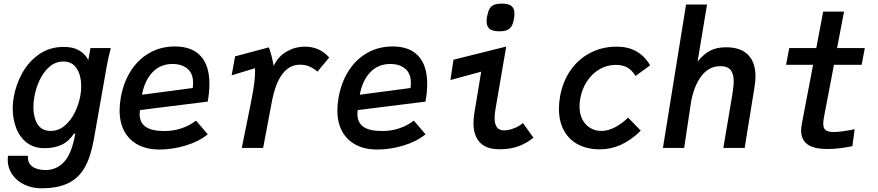

<svg xmlns="http://www.w3.org/2000/svg" viewBox="-20 -815 4840 1058"><path d="M22.5 66Q22.5 55 24 43.5H134Q131 83 158 102.5Q185 122 231 122Q292 122 333.8 76.5Q375.5 31 395 -78.5H387.5Q358.5 -35 318.8 -16.8Q279 1.5 225 1.5Q166.5 1.5 127.2 -29.2Q88 -60 69 -110Q50 -160 50 -218Q50 -247.5 55.5 -279Q67.5 -348 102.2 -411.5Q137 -475 195.2 -515.8Q253.5 -556.5 331 -556.5Q381.5 -556.5 412.8 -539Q444 -521.5 460 -495.5L466.5 -484L478.5 -550H590.5Q576 -493 569.5 -457.5L497.5 -49Q480.5 48.5 447 107.5Q413.5 166.5 355.8 194.5Q298 222.5 208.5 222.5Q156 222.5 113.5 202Q71 181.5 46.8 145.5Q22.5 109.5 22.5 66ZM422.5 -286Q427.5 -315 427.5 -339.5Q427.5 -398 403.2 -437Q379 -476 329 -476Q285 -476 251.5 -446.2Q218 -416.5 197.5 -371.8Q177 -327 169 -280Q164 -251 164 -225Q164 -168.5 186.8 -131Q209.5 -93.5 260 -93.5Q302 -93.5 336.2 -122.2Q370.5 -151 392.2 -195.2Q414 -239.5 422.5 -286Z M639 -207.5Q639 -239.5 646 -280Q661.5 -364 702.5 -427Q743.5 -490 805.5 -524.5Q867.5 -559 943.5 -559Q1037.5 -559 1085.8 -506.2Q1134 -453.5 1134 -352.5Q1134 -307 1124.5 -255L751 -208.5Q749.5 -197.5 749.5 -187Q749.5 -139 783 -116Q816.5 -93 886 -93Q937.5 -93 982 -108.5Q1026.5 -124 1060 -150.5L1125 -75Q1076 -35 1003.2 -13Q930.5 9 858 9Q792 9 742.5 -16.2Q693 -41.5 666 -90Q639 -138.5 639 -207.5ZM1044 -358Q1044 -410 1013 -436.2Q982 -462.5 931 -462.5Q863.5 -462.5 820 -416.5Q776.5 -370.5 762.5 -293L1042 -330Q1044 -343.5 1044 -358Z M1334 -107.5Q1363 -248.5 1371 -293.5Q1385.5 -371.5 1385.5 -419.5Q1385.5 -433 1385 -439L1256.5 -400L1275.5 -504.5L1461.5 -554Q1475.5 -520 1488 -452Q1514 -505.5 1560.8 -531.8Q1607.5 -558 1659.5 -558Q1741.5 -558 1794 -498L1729.5 -420.5Q1709.5 -437.5 1686.2 -448Q1663 -458.5 1633.5 -458.5Q1516 -458.5 1477.5 -252L1430 0H1312.5Z M1839 -207.5Q1839 -239.5 1846 -280Q1861.5 -364 1902.5 -427Q1943.5 -490 2005.5 -524.5Q2067.5 -559 2143.5 -559Q2237.5 -559 2285.8 -506.2Q2334 -453.5 2334 -352.5Q2334 -307 2324.5 -255L1951 -208.5Q1949.5 -197.5 1949.5 -187Q1949.5 -139 1983 -116Q2016.5 -93 2086 -93Q2137.5 -93 2182 -108.5Q2226.5 -124 2260 -150.5L2325 -75Q2276 -35 2203.2 -13Q2130.5 9 2058 9Q1992 9 1942.5 -16.2Q1893 -41.5 1866 -90Q1839 -138.5 1839 -207.5ZM2244 -358Q2244 -410 2213 -436.2Q2182 -462.5 2131 -462.5Q2063.5 -462.5 2020 -416.5Q1976.5 -370.5 1962.5 -293L2242 -330Q2244 -343.5 2244 -358Z M2589 -137Q2589 -159 2594 -192.5L2631.5 -420L2462 -374L2479 -486L2769.5 -558.5L2711 -218Q2705.5 -187.5 2705.5 -164Q2705.5 -132 2717.8 -114.2Q2730 -96.5 2758.5 -96.5Q2781 -96.5 2810.8 -107.5Q2840.5 -118.5 2861.5 -137L2919.5 -56.5Q2885 -27.5 2839.5 -10Q2794 7.5 2732 7.5Q2660 7.5 2624.5 -30Q2589 -67.5 2589 -137ZM2661.5 -697.5Q2661.5 -711 2664.5 -726.5Q2669.5 -753 2678.2 -767.5Q2687 -782 2702.8 -788.5Q2718.5 -795 2745.5 -795Q2782 -795 2798.5 -781.8Q2815 -768.5 2815 -740Q2815 -727 2812 -710.5Q2807.5 -685 2798.8 -670.5Q2790 -656 2774 -649.2Q2758 -642.5 2731 -642.5Q2694.5 -642.5 2678 -655.8Q2661.5 -669 2661.5 -697.5Z M3060 -215.5Q3060 -248 3066 -283Q3081 -366.5 3124.5 -428.5Q3168 -490.5 3233.5 -524.2Q3299 -558 3379 -558Q3502 -558 3562.5 -455L3482 -396.5Q3463 -427.5 3437.5 -442.5Q3412 -457.5 3373.5 -457.5Q3326 -457.5 3284.8 -434Q3243.5 -410.5 3215.2 -368Q3187 -325.5 3177 -270Q3173.5 -249.5 3173.5 -229Q3173.5 -187 3189.5 -156.2Q3205.5 -125.5 3233 -109.5Q3260.5 -93.5 3294 -93.5Q3332 -93.5 3371 -114.8Q3410 -136 3441 -167L3511 -95Q3407 8 3286 8Q3218 8 3167 -18.2Q3116 -44.5 3088 -95Q3060 -145.5 3060 -215.5Z M3760.5 -790H3876L3824 -476Q3861 -520.5 3896.5 -537.5Q3932 -554.5 3980 -554.5Q4061.5 -554.5 4102.2 -512.8Q4143 -471 4143 -395Q4143 -370 4138.5 -340.5L4083.5 0H3966L4014.5 -288.5Q4023 -338.5 4023 -367Q4023 -408.5 4006 -429.5Q3989 -450.5 3949 -450.5Q3884.5 -450.5 3842.2 -392.2Q3800 -334 3786 -240L3750 0H3633Z M4394.5 -95.5Q4394.5 -111.5 4398.5 -133L4460.5 -458H4311.5L4329 -550H4478L4516 -751H4631L4592.5 -550H4745.5L4728 -458H4575.5L4521 -172.5Q4516.5 -150 4516.5 -134.5Q4516.5 -107.5 4530.2 -97.5Q4544 -87.5 4575 -87.5Q4612 -87.5 4689.5 -103L4677 -9.5Q4601.5 6 4541 6Q4464 6 4429.2 -19.8Q4394.5 -45.5 4394.5 -95.5Z"/></svg>

Font: JuliaMono SemiBoldItalic
Style: Regular
Weight: 600
Italic angle: -9°
Monospace: yes
Designer: cormullion
Foundry: corm
Version: Version 0.049; ttfautohint (v1.8.4)